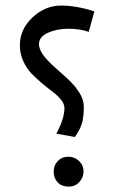

<svg xmlns="http://www.w3.org/2000/svg" viewBox="-20 -687 420 707"><path d="M53.2 -520Q53.2 -579.6 99.9 -623Q146.5 -666.5 204.1 -666.5Q261.7 -666.5 327.6 -645L306.6 -569.8Q274.4 -581.1 231.7 -581.1Q189 -581.1 156.2 -566.2Q123.5 -551.3 123.5 -523.9Q123.5 -490.7 181.6 -439.5Q206.1 -418 230.2 -395.8Q254.4 -373.5 271.5 -346.9Q288.6 -320.3 288.6 -294.9Q288.6 -256.8 282.2 -234.4Q275.9 -211.9 255.9 -182.6L187.5 -194.8Q217.3 -250.5 217.3 -289.1Q217.3 -303.7 205.1 -319.3Q192.9 -335 174.8 -348.4Q156.7 -361.8 135.3 -379.9Q113.8 -397.9 95.7 -416.5Q77.6 -435.1 65.4 -462.4Q53.2 -489.7 53.2 -520ZM235.8 0H231.4Q207.5 0 192.6 -15.4Q177.7 -30.8 177.7 -54.7Q177.7 -78.6 192.9 -94.2Q208 -109.9 231.4 -109.9Q254.9 -109.9 271.2 -94Q287.6 -78.1 287.6 -55.9Q287.6 -33.7 272.2 -16.8Q256.8 0 235.8 0Z"/></svg>

Font: GanjNamehSans
Style: Regular
Weight: 400
Designer: Mohammad Saleh Souzanchi
Foundry: http://font-store.ir
Version: Version:0.0.4;RFB:1.2.5;Building:2016-12-11 09:43:53.670092